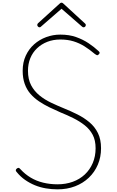

<svg xmlns="http://www.w3.org/2000/svg" viewBox="-20 -1409 884 1448"><path d="M414 19Q369 19 325.5 11.5Q282 4 243 -12Q204 -28 169.5 -52Q135 -76 108 -109Q99 -118 99 -124.5Q99 -131 106 -137Q113 -143 119.5 -143Q126 -143 135 -132Q169 -95 211.5 -69.5Q254 -44 305.5 -31.5Q357 -19 414 -19Q476 -19 528.5 -38Q581 -57 619.5 -93Q658 -129 679.5 -179.5Q701 -230 701 -291Q701 -351 679 -392.5Q657 -434 619 -464Q581 -494 534 -517.5Q487 -541 437 -561Q393 -580 352 -600Q311 -620 274.5 -644.5Q238 -669 210 -701Q182 -733 166.5 -776Q151 -819 151 -875Q151 -939 174.5 -989.5Q198 -1040 237.5 -1075Q277 -1110 328 -1129Q379 -1148 435 -1148Q502 -1148 554 -1129.5Q606 -1111 648 -1083Q690 -1055 723 -1024Q731 -1017 731.5 -1011.5Q732 -1006 725 -999Q717 -991 711 -993Q705 -995 694 -1003Q655 -1036 616.5 -1060Q578 -1084 534 -1097.5Q490 -1111 435 -1111Q381 -1111 336.5 -1093.5Q292 -1076 259 -1044.5Q226 -1013 208.5 -970Q191 -927 191 -875Q191 -811 214.5 -766.5Q238 -722 277 -690Q316 -658 364.5 -635Q413 -612 462 -592Q514 -571 564 -546Q614 -521 654.5 -487Q695 -453 718.5 -405.5Q742 -358 742 -291Q742 -224 718 -167.5Q694 -111 650 -69Q606 -27 546 -4Q486 19 414 19ZM278 -1203Q272 -1203 266.5 -1208.5Q261 -1214 261 -1221Q261 -1224 262.5 -1227Q264 -1230 266 -1233L428 -1380Q433 -1385 436.5 -1387Q440 -1389 444 -1389Q448 -1389 451.5 -1387Q455 -1385 460 -1380L622 -1231Q625 -1229 626 -1226Q627 -1223 627 -1220Q627 -1213 622 -1208Q617 -1203 611 -1203Q607 -1203 604 -1204.5Q601 -1206 598 -1209L444 -1343L290 -1209Q287 -1206 284.5 -1204.5Q282 -1203 278 -1203Z"/></svg>

Font: Playwrite CL Thin
Style: Regular
Weight: 100
Designer: Veronika Burian, José Scaglione
Foundry: TypeTogether
Version: Version 1.002